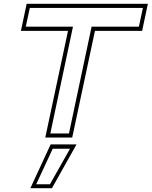

<svg xmlns="http://www.w3.org/2000/svg" viewBox="-20 -720 794 1005"><path d="M217 0 336 -558.5H89.5L119.5 -700H754L724 -558.5H477L358 0ZM243.5 -21.5H341L459.5 -580.5H707L728 -678.5H136L115 -580.5H362ZM139 265 245 36H380.5L252 265ZM169.5 244.5H241.5L346.5 58.5H256Z"/></svg>

Font: Tourney Expanded ExtraLight
Style: Italic
Weight: 200
Width: 7
Italic angle: -12°
Designer: Tyler Finck
Foundry: Etcetera Type Co
Version: Version 1.010; ttfautohint (v1.8.3)